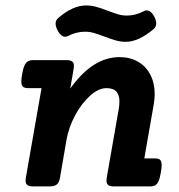

<svg xmlns="http://www.w3.org/2000/svg" viewBox="-20 -666 640 686"><path d="M532.7 -329.6Q532.7 -314.5 529.3 -293L495.6 -100.1H533.2Q545.9 -100.1 551.8 -95Q557.6 -89.8 557.6 -75.7Q557.6 -65.9 554.7 -49.8Q551.3 -29.3 546.4 -18.6Q541.5 -7.8 534.4 -3.9Q527.3 0 515.6 0H386.7Q373 0 366.7 -4.9Q360.4 -9.8 360.4 -20.5Q360.4 -22.9 361.3 -30.8L403.8 -273.9Q406.7 -290 406.7 -303.2Q406.7 -326.7 395.8 -338.9Q384.8 -351.1 360.4 -351.1Q332 -351.1 301.8 -324Q271.5 -296.9 248.3 -253.7Q225.1 -210.4 217.3 -165L194.3 -30.8Q191.4 -14.2 183.1 -7.1Q174.8 0 158.2 0H97.7Q84 0 77.6 -4.9Q71.3 -9.8 71.3 -20.5Q71.3 -22.9 72.3 -30.8L128.4 -351.1H81.1Q67.9 -351.1 62 -356.2Q56.2 -361.3 56.2 -375.5Q56.2 -385.7 59.1 -400.9Q62.5 -421.4 67.6 -432.1Q72.8 -442.9 79.8 -447Q86.9 -451.2 98.6 -451.2H217.8Q231.4 -451.2 237.8 -446.3Q244.1 -441.4 244.1 -430.7Q244.1 -428.2 243.2 -420.4L231 -349.6Q272.9 -407.7 316.4 -434.8Q359.9 -461.9 406.7 -461.9Q445.3 -461.9 473.6 -445.3Q502 -428.7 517.3 -398.7Q532.7 -368.7 532.7 -329.6ZM364.3 -627.9Q387.7 -619.1 402.6 -614.7Q417.5 -610.4 433.1 -610.4Q463.9 -610.4 492.7 -625.5Q499.5 -628.9 503.9 -628.9Q519 -628.9 530.8 -607.4Q538.1 -593.8 538.1 -582.5Q538.1 -569.8 528.8 -562Q474.6 -516.6 429.7 -516.6Q411.1 -516.6 393.8 -521.5Q376.5 -526.4 352.5 -535.6Q330.6 -543.9 315.2 -548.3Q299.8 -552.7 284.2 -552.7Q252.4 -552.7 223.6 -537.6Q218.3 -534.7 212.9 -534.7Q198.2 -534.7 186.5 -556.2Q178.7 -570.3 178.7 -581.5Q178.7 -593.8 187.5 -601.1Q239.3 -646.5 287.6 -646.5Q305.7 -646.5 323 -641.8Q340.3 -637.2 364.3 -627.9Z"/></svg>

Font: Courier Prime
Style: Bold Italic
Weight: 700
Italic angle: -10°
Designer: Alan Dague-Greene
Foundry: Quote-Unquote Apps
Version: Version 3.018